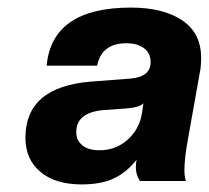

<svg xmlns="http://www.w3.org/2000/svg" viewBox="-20 -742 550 506"><path d="M195 -256Q126 -256 86.5 -289Q47 -322 47 -379Q47 -513 220 -527L325 -535Q377 -540 377 -578Q377 -602 359.5 -615Q342 -628 313 -628Q248 -628 236 -569H103Q117 -722 325 -722Q410 -722 460 -688.5Q510 -655 510 -590Q510 -566 507 -553L476 -379Q466 -326 466 -293Q466 -277 470 -265H349Q338 -280 338 -302Q338 -312 340 -321Q313 -287 279.5 -271.5Q246 -256 195 -256ZM242 -346Q285 -346 316 -373.5Q347 -401 354 -443L358 -470Q349 -459 311 -456L254 -452Q181 -446 181 -394Q181 -372 197 -359Q213 -346 242 -346Z"/></svg>

Font: Creato Display ExtraBold
Style: Italic
Weight: 800
Italic angle: -10°
Version: Version 1.000